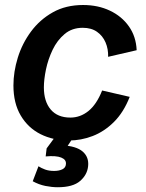

<svg xmlns="http://www.w3.org/2000/svg" viewBox="-20 -560 596 782"><path d="M260.7 12.2Q196.8 12.2 145.5 -13.4Q94.2 -39.1 64.5 -89.4Q34.7 -139.6 34.7 -211.9Q34.7 -267.6 52.5 -325.2Q70.3 -382.8 106.2 -431.4Q142.1 -480 195.1 -509.8Q248 -539.6 318.4 -539.6Q379.4 -539.6 427.7 -516.6Q476.1 -493.7 505.1 -452.4Q534.2 -411.1 536.6 -355.5L420.4 -328.6Q421.4 -360.4 409.9 -387.2Q398.4 -414.1 375.2 -430.4Q352.1 -446.8 316.9 -446.8Q273.4 -446.8 243.2 -421.4Q212.9 -396 194.3 -357.2Q175.8 -318.4 167.2 -277.1Q158.7 -235.8 158.7 -204.1Q158.7 -147 186.5 -114Q214.4 -81.1 266.6 -81.1Q307.1 -81.1 340.3 -107.9Q373.5 -134.8 396 -191.4L508.3 -165.5Q483.4 -102.1 443.8 -63Q404.3 -23.9 357.2 -5.9Q310.1 12.2 260.7 12.2ZM215.3 202.6Q191.4 202.6 164.8 197.3Q138.2 191.9 113.3 178.2L136.7 117.2Q147.9 124.5 163.6 130.4Q179.2 136.2 200.2 136.2Q220.2 136.2 233.9 129.6Q247.6 123 248.5 108.4Q250.5 90.3 229.5 81.8Q208.5 73.2 166 77.1L169.9 44.4L217.8 -20.5H285.6L284.7 -9.8L245.1 49.8L231.9 31.7Q291 34.7 316.9 57.4Q342.8 80.1 338.9 116.7Q335.4 151.9 306.2 177.2Q276.9 202.6 215.3 202.6Z"/></svg>

Font: Schibsted Grotesk SemiBold
Style: Italic
Weight: 600
Italic angle: -12°
Designer: Bakken & Baeck AS, Henrik Kongsvoll
Foundry: Schibsted ASA
Version: Version 1.100;gftools[0.9.25]